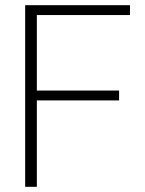

<svg xmlns="http://www.w3.org/2000/svg" viewBox="-20 -720 557 740"><path d="M77 0V-700H481V-662H122V-371H439V-333H122V0Z"/></svg>

Font: DM Sans ExtraLight
Style: Regular
Weight: 200
Designer: Colophon Foundry, Jonny Pinhorn
Foundry: Colophon Foundry
Version: Version 4.004; ttfautohint (v1.8.4.7-5d5b)